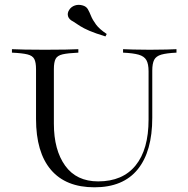

<svg xmlns="http://www.w3.org/2000/svg" viewBox="-20 -778 793 809"><path d="M377.9 11.2Q257.3 11.2 194.6 -62.5Q131.8 -136.2 131.8 -276.9V-486.8Q131.8 -515.1 124.5 -529.3Q117.2 -543.5 95.5 -548.8Q73.7 -554.2 30.3 -556.2V-570.8Q50.3 -569.8 85 -569.1Q119.6 -568.4 168.5 -568.4Q220.2 -568.4 256.1 -569.1Q292 -569.8 310.1 -570.8V-556.2Q266.1 -554.2 243.9 -549.1Q221.7 -543.9 214.4 -530Q207 -516.1 207 -486.8V-256.8Q207 -146 254.6 -79.8Q302.2 -13.7 393.6 -13.7Q497.1 -13.7 551.5 -81.1Q606 -148.4 606 -274.4V-477.5Q606 -508.8 596.7 -524.9Q587.4 -541 564.2 -547.6Q541 -554.2 498.5 -556.2V-570.8Q513.2 -570.3 541.5 -569.3Q569.8 -568.4 611.3 -568.4Q654.8 -568.4 682.4 -569.3Q710 -570.3 723.6 -570.8V-556.2Q682.1 -554.2 659.9 -547.9Q637.7 -541.5 629.6 -525.9Q621.6 -510.3 621.6 -480.5V-281.7Q621.6 -140.1 560.3 -64.5Q499 11.2 377.9 11.2ZM429.7 -634.8 424.3 -624.5Q381.3 -637.7 356.9 -648.2Q332.5 -658.7 317.6 -668.2Q302.7 -677.7 288.1 -687.5Q271 -695.8 266.8 -709.2Q262.7 -722.7 271.5 -736.3Q279.8 -749.5 295.4 -754.9Q311 -760.3 329.1 -754.9Q343.8 -750.5 350.3 -739Q356.9 -727.5 363.5 -710.9Q370.1 -694.3 384.5 -674.8Q398.9 -655.3 429.7 -634.8Z"/></svg>

Font: Bacasime Antique
Style: Regular
Weight: 400
Designer: The DocRepair Project, Claus Eggers Sørensen
Foundry: Google
Version: Version 2.000